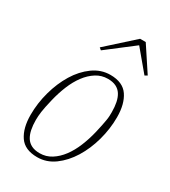

<svg xmlns="http://www.w3.org/2000/svg" viewBox="-186 -841 840 946"><g transform="rotate(30 234.5 -367.5)"><path d="M180 -11Q216 -11 246 -30Q276 -49 299.5 -80.5Q323 -112 340 -153.5Q357 -195 368 -241Q374 -266 377.5 -284Q381 -302 383.5 -316Q386 -330 386.5 -341.5Q387 -353 387 -364Q387 -394 382 -418.5Q377 -443 366 -460.5Q355 -478 336 -487.5Q317 -497 289 -497Q253 -497 223 -478Q193 -459 169.5 -427.5Q146 -396 129 -354.5Q112 -313 101 -267Q89 -217 85.5 -191.5Q82 -166 82 -144Q82 -114 87 -89.5Q92 -65 103 -47.5Q114 -30 133 -20.5Q152 -11 180 -11ZM179 12Q108 12 77.5 -33Q47 -78 47 -153Q47 -219 65 -284.5Q83 -350 115 -402.5Q147 -455 192 -487.5Q237 -520 290 -520Q361 -520 391.5 -475Q422 -430 422 -355Q422 -289 404 -223.5Q386 -158 353.5 -105.5Q321 -53 276.5 -20.5Q232 12 179 12ZM176 -611 327 -747H359L450 -609L436 -601L339 -717L188 -601Z"/></g></svg>

Font: IBM Plex Serif ExtraLight
Style: Italic
Weight: 200
Italic angle: -14°
Designer: Mike Abbink, Paul van der Laan, Pieter van Rosmalen
Foundry: Bold Monday
Version: Version 2.5